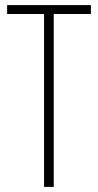

<svg xmlns="http://www.w3.org/2000/svg" viewBox="-20 -800 385 754"><path d="M191 -66V-745H337V-780H8V-745H153V-66Z"/></svg>

Font: Noto Sans Malayalam UI ExtraCondensed ExtraLight
Style: Regular
Weight: 200
Width: 2
Designer: Jelle Bosma - Monotype Design Team
Foundry: Monotype Imaging Inc.
Version: Version 2.104